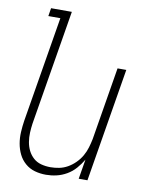

<svg xmlns="http://www.w3.org/2000/svg" viewBox="-84 -796 668 865"><g transform="rotate(10 250.0 -363.5)"><path d="M186 8Q159 8 134.5 1Q110 -6 91 -22.5Q72 -39 61 -61.5Q50 -84 45.5 -109.5Q41 -135 42.5 -162Q44 -189 48 -215L128 -698H73L79 -735H174L87 -209Q84 -188 83 -166.5Q82 -145 85.5 -124Q89 -103 98 -85Q107 -67 122 -53.5Q137 -40 157.5 -34.5Q178 -29 200 -29Q220 -29 240 -33Q260 -37 278.5 -47.5Q297 -58 313 -74Q329 -90 339.5 -108.5Q350 -127 356 -147Q362 -167 366 -187L421 -520H461L375 0H335L350 -90Q337 -68 320 -48.5Q303 -29 280.5 -16Q258 -3 234 2.5Q210 8 186 8Z"/></g></svg>

Font: Iosevka Term Curly XLt Obl
Style: Regular
Weight: 200
Italic angle: -9°
Designer: Belleve Invis
Foundry: Belleve Invis
Version: Version 32.3.0